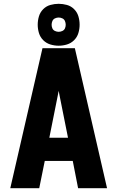

<svg xmlns="http://www.w3.org/2000/svg" viewBox="-20 -988 616 1008"><path d="M34 0H186L215 -143H362L390 0H542L373 -735H203ZM239 -265 284 -490Q286 -501 288 -511Q290 -501 292 -490L337 -265ZM288 -748Q310 -748 331.5 -754.5Q353 -761 369 -777Q385 -793 391.5 -814.5Q398 -836 398 -858Q398 -881 391.5 -902.5Q385 -924 369 -940Q353 -956 331.5 -962Q310 -968 288 -968Q266 -968 244.5 -962Q223 -956 207 -940Q191 -924 184.5 -902.5Q178 -881 178 -858Q178 -836 184.5 -814.5Q191 -793 207 -777Q223 -761 244.5 -754.5Q266 -748 288 -748ZM288 -821Q278 -821 268.5 -825.5Q259 -830 255 -839Q251 -848 251 -858Q251 -868 255 -877.5Q259 -887 268.5 -891.5Q278 -896 288 -896Q298 -896 307.5 -891.5Q317 -887 321 -877.5Q325 -868 325 -858Q325 -848 321 -839Q317 -830 307.5 -825.5Q298 -821 288 -821Z"/></svg>

Font: Iosevka Sparkle Heavy
Style: Regular
Weight: 900
Designer: Belleve Invis
Foundry: Belleve Invis
Version: Version 4.5.0; ttfautohint (v1.8.3)